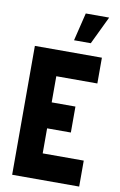

<svg xmlns="http://www.w3.org/2000/svg" viewBox="-100 -973 643 1027"><g transform="rotate(10 222.0 -459.0)"><path d="M243 -766 280 -918H407L334 -766ZM42 0V-700H406V-560H183V-418H312V-277H183V-141H406V0Z"/></g></svg>

Font: Stick No Bills ExtraLight ExtraBold
Style: Regular
Weight: 800
Version: Version 2.000